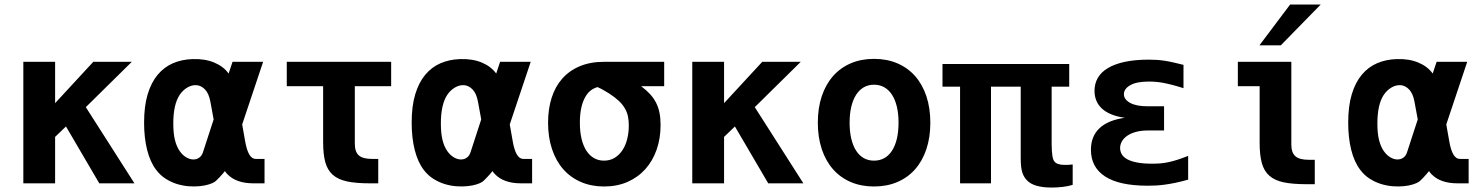

<svg xmlns="http://www.w3.org/2000/svg" viewBox="-20 -825 6663 864"><path d="M85 -546.9H228V-360.8L399.9 -546.9H573.2L366.2 -342.8L585 0H426.8L276.9 -255.9L228 -209V0H85Z M1120.6 0Q1043 0 1003.4 -41Q1000.5 -43.9 996.8 -48.3Q993.2 -52.7 992.2 -55.2Q986.3 -47.9 980 -40.5Q973.6 -33.2 967.5 -26.9Q961.4 -20.5 956.3 -15.4Q951.2 -10.3 947.8 -7.8Q938.5 -1 920.7 4.6Q902.8 10.3 879.6 12.7Q856.4 15.1 829.8 13.2Q803.2 11.2 776.9 3.2Q750.5 -4.9 726.1 -20.3Q701.7 -35.6 683.1 -60.1Q655.8 -95.7 642.1 -150.4Q628.4 -205.1 628.4 -272.9Q628.4 -347.7 644.5 -400.9Q660.6 -454.1 689.7 -488.8Q718.8 -523.4 758.5 -540.5Q798.3 -557.6 846.2 -559.1Q901.9 -561 943.6 -543.7Q985.4 -526.4 1008.8 -494.1L1026.4 -546.9H1164.1L1069.8 -265.1L1083 -190.4Q1096.7 -109.9 1130.4 -109.9H1170.4V0ZM941.4 -287.6 926.8 -367.2Q919.9 -404.3 902.8 -422.1Q885.7 -439.9 865 -441.7Q844.2 -443.4 823.5 -431.4Q802.7 -419.4 788.1 -397.5Q759.8 -354 759.8 -269.5Q759.8 -225.1 767.1 -195.6Q774.4 -166 788.1 -146Q801.3 -127 817.4 -117.4Q833.5 -107.9 848.6 -107.4Q863.8 -106.9 875.7 -115Q887.7 -123 893.1 -139.2Z M1644 0Q1582.5 0 1542 -8.5Q1501.5 -17.1 1477.5 -38.3Q1453.6 -59.6 1443.8 -95.2Q1434.1 -130.9 1434.1 -185.1V-437H1270.5V-546.9H1740.2V-437H1576.7V-178.2Q1576.7 -141.6 1594.7 -125.7Q1612.8 -109.9 1653.8 -109.9H1682.1V0H1644Z M2324.7 0Q2247.1 0 2207.5 -41Q2204.6 -43.9 2200.9 -48.3Q2197.3 -52.7 2196.3 -55.2Q2190.4 -47.9 2184.1 -40.5Q2177.7 -33.2 2171.6 -26.9Q2165.5 -20.5 2160.4 -15.4Q2155.3 -10.3 2151.9 -7.8Q2142.6 -1 2124.8 4.6Q2106.9 10.3 2083.7 12.7Q2060.5 15.1 2033.9 13.2Q2007.3 11.2 1981 3.2Q1954.6 -4.9 1930.2 -20.3Q1905.8 -35.6 1887.2 -60.1Q1859.9 -95.7 1846.2 -150.4Q1832.5 -205.1 1832.5 -272.9Q1832.5 -347.7 1848.6 -400.9Q1864.7 -454.1 1893.8 -488.8Q1922.9 -523.4 1962.6 -540.5Q2002.4 -557.6 2050.3 -559.1Q2106 -561 2147.7 -543.7Q2189.5 -526.4 2212.9 -494.1L2230.5 -546.9H2368.2L2273.9 -265.1L2287.1 -190.4Q2300.8 -109.9 2334.5 -109.9H2374.5V0ZM2145.5 -287.6 2130.9 -367.2Q2124 -404.3 2106.9 -422.1Q2089.8 -439.9 2069.1 -441.7Q2048.3 -443.4 2027.6 -431.4Q2006.8 -419.4 1992.2 -397.5Q1963.9 -354 1963.9 -269.5Q1963.9 -225.1 1971.2 -195.6Q1978.5 -166 1992.2 -146Q2005.4 -127 2021.5 -117.4Q2037.6 -107.9 2052.7 -107.4Q2067.9 -106.9 2079.8 -115Q2091.8 -123 2097.2 -139.2Z M2698.2 14.2Q2641.1 14.2 2594.5 -5.9Q2547.9 -25.9 2514.9 -63.2Q2481.9 -100.6 2464.1 -153.8Q2446.3 -207 2446.3 -272.9Q2446.3 -334.5 2462.4 -385Q2478.5 -435.5 2510.3 -471.4Q2542 -507.3 2589.4 -527.1Q2636.7 -546.9 2699.2 -546.9H2968.8V-437H2865.2Q2888.7 -419.4 2905.3 -401.4Q2921.9 -383.3 2932.4 -362.5Q2942.9 -341.8 2947.8 -317.1Q2952.6 -292.5 2952.6 -262.2Q2952.6 -202.1 2934.8 -151.4Q2917 -100.6 2883.8 -63.7Q2850.6 -26.9 2803.7 -6.3Q2756.8 14.2 2698.2 14.2ZM2698.2 -102.1Q2724.6 -102.1 2745.4 -114.5Q2766.1 -127 2780.5 -148.4Q2794.9 -169.9 2802.2 -198.7Q2809.6 -227.5 2809.6 -260.7Q2809.6 -282.7 2805.7 -301.5Q2801.8 -320.3 2791.7 -337.6Q2781.7 -355 2764.6 -371.1Q2747.6 -387.2 2721.2 -404.3Q2710.9 -411.1 2696 -419.4Q2681.2 -427.7 2668.9 -433.1Q2636.7 -423.8 2618.7 -396.5Q2604.5 -375.5 2596.9 -344.7Q2589.4 -314 2589.4 -272.9Q2589.4 -232.4 2596.9 -200.7Q2604.5 -168.9 2618.7 -147Q2632.8 -125 2653.1 -113.5Q2673.3 -102.1 2698.2 -102.1Z M3095.2 -546.9H3238.3V-360.8L3410.2 -546.9H3583.5L3376.5 -342.8L3595.2 0H3437L3287.1 -255.9L3238.3 -209V0H3095.2Z M3913.1 14.2Q3855 14.2 3808.3 -5.9Q3761.7 -25.9 3728.8 -63.2Q3695.8 -100.6 3678 -153.8Q3660.2 -207 3660.2 -272.9Q3660.2 -338.9 3678 -392.1Q3695.8 -445.3 3728.8 -482.7Q3761.7 -520 3808.3 -540Q3855 -560.1 3913.1 -560.1Q3971.2 -560.1 4018.1 -540Q4064.9 -520 4097.9 -482.7Q4130.9 -445.3 4148.7 -392.1Q4166.5 -338.9 4166.5 -272.9Q4166.5 -207 4148.7 -153.8Q4130.9 -100.6 4097.9 -63.2Q4064.9 -25.9 4018.1 -5.9Q3971.2 14.2 3913.1 14.2ZM3913.1 -102.1Q3939 -102.1 3959.5 -113.5Q3980 -125 3994.1 -147Q4008.3 -168.9 4015.9 -200.7Q4023.4 -232.4 4023.4 -272.9Q4023.4 -313 4015.9 -344.7Q4008.3 -376.5 3994.1 -398.4Q3980 -420.4 3959.5 -432.1Q3939 -443.8 3913.1 -443.8Q3887.2 -443.8 3866.9 -432.1Q3846.7 -420.4 3832.5 -398.4Q3818.4 -376.5 3810.8 -344.7Q3803.2 -313 3803.2 -272.9Q3803.2 -232.4 3810.8 -200.7Q3818.4 -168.9 3832.5 -147Q3846.7 -125 3866.9 -113.5Q3887.2 -102.1 3913.1 -102.1Z M4711.4 19Q4690.4 19 4674.3 16.8Q4658.2 14.6 4644 10.7Q4627.9 5.9 4618.2 -0.2Q4608.4 -6.3 4601.6 -13.2Q4594.7 -20 4589.4 -28.8Q4584 -37.6 4580.1 -49.8Q4573.2 -71.8 4573.2 -113.8V-435.1H4439.5V0H4300.3V-435.1H4221.2V-537.1H4791.5V-435.1H4712.4V-176.8Q4712.4 -158.7 4713.4 -145.8Q4714.4 -132.8 4715.8 -123.5Q4717.3 -114.3 4719.5 -108.2Q4721.7 -102.1 4724.6 -98.6Q4736.3 -83 4770.5 -83Q4776.9 -83 4782 -83Q4787.1 -83 4791 -83.5L4807.1 -85V6.8Q4787.1 13.2 4761.7 16.1Q4749.5 17.6 4736.6 18.3Q4723.6 19 4711.4 19Z M5144.5 10.7Q5017.1 10.7 4953.1 -30.8Q4889.2 -72.3 4889.2 -150.9Q4889.2 -211.4 4927.5 -247.8Q4965.8 -284.2 5041.5 -294.9Q4973.6 -304.7 4939.5 -335.7Q4905.3 -366.7 4905.3 -416.5Q4905.3 -448.7 4920.4 -474.9Q4935.5 -501 4966.1 -519Q4996.6 -537.1 5042.5 -546.9Q5088.4 -556.6 5149.9 -556.6Q5170.4 -556.6 5187.3 -555.4Q5204.1 -554.2 5221.7 -551.5Q5239.3 -548.8 5259.3 -544.2Q5279.3 -539.6 5305.7 -533.2V-428.2Q5279.8 -436.5 5258.3 -442.1Q5236.8 -447.8 5218.3 -451.4Q5199.7 -455.1 5183.1 -456.5Q5166.5 -458 5150.9 -458Q5094.7 -458 5066.2 -441.7Q5037.6 -425.3 5037.6 -401.4Q5037.6 -377.4 5065.4 -362.1Q5093.3 -346.7 5144.5 -346.7H5218.3V-237.8H5144.5Q5114.7 -237.8 5091.8 -231.4Q5068.8 -225.1 5053 -214.4Q5037.1 -203.6 5028.8 -189.2Q5020.5 -174.8 5020.5 -158.7Q5020.5 -144 5027.8 -131.1Q5035.2 -118.2 5052.2 -108.6Q5069.3 -99.1 5096.7 -93.8Q5124 -88.4 5164.6 -88.4Q5184.1 -88.4 5202.1 -89.8Q5220.2 -91.3 5239.3 -95.5Q5258.3 -99.6 5279.5 -106.4Q5300.8 -113.3 5326.7 -123.5V-16.6Q5295.4 -7.8 5269.5 -2.4Q5243.7 2.9 5221.7 5.9Q5199.7 8.8 5180.9 9.8Q5162.1 10.7 5144.5 10.7Z M5785.6 -804.7H5923.3L5743.7 -621.1H5647.5ZM5858.4 3.9Q5796.9 3.9 5756.3 -4.6Q5715.8 -13.2 5691.9 -34.4Q5668 -55.7 5658.2 -91.3Q5648.4 -127 5648.4 -181.2V-437H5550.3V-546.9H5791V-174.3Q5791 -138.2 5809.1 -122.1Q5827.1 -106 5868.2 -106H5896.5V3.9Z M6539.1 0Q6461.4 0 6421.9 -41Q6418.9 -43.9 6415.3 -48.3Q6411.6 -52.7 6410.6 -55.2Q6404.8 -47.9 6398.4 -40.5Q6392.1 -33.2 6386 -26.9Q6379.9 -20.5 6374.8 -15.4Q6369.6 -10.3 6366.2 -7.8Q6356.9 -1 6339.1 4.6Q6321.3 10.3 6298.1 12.7Q6274.9 15.1 6248.3 13.2Q6221.7 11.2 6195.3 3.2Q6168.9 -4.9 6144.5 -20.3Q6120.1 -35.6 6101.6 -60.1Q6074.2 -95.7 6060.5 -150.4Q6046.9 -205.1 6046.9 -272.9Q6046.9 -347.7 6063 -400.9Q6079.1 -454.1 6108.2 -488.8Q6137.2 -523.4 6177 -540.5Q6216.8 -557.6 6264.6 -559.1Q6320.3 -561 6362.1 -543.7Q6403.8 -526.4 6427.2 -494.1L6444.8 -546.9H6582.5L6488.3 -265.1L6501.5 -190.4Q6515.1 -109.9 6548.8 -109.9H6588.9V0ZM6359.9 -287.6 6345.2 -367.2Q6338.4 -404.3 6321.3 -422.1Q6304.2 -439.9 6283.4 -441.7Q6262.7 -443.4 6241.9 -431.4Q6221.2 -419.4 6206.5 -397.5Q6178.2 -354 6178.2 -269.5Q6178.2 -225.1 6185.5 -195.6Q6192.9 -166 6206.5 -146Q6219.7 -127 6235.8 -117.4Q6252 -107.9 6267.1 -107.4Q6282.2 -106.9 6294.2 -115Q6306.2 -123 6311.5 -139.2Z"/></svg>

Font: Hack
Style: Bold
Weight: 700
Monospace: yes
Designer: Christopher Simpkins
Foundry: Christopher Simpkins
Version: Version 2.017